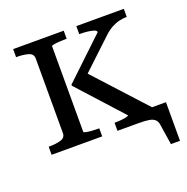

<svg xmlns="http://www.w3.org/2000/svg" viewBox="-119 -623 852 874"><g transform="rotate(-20 307.5 -186.0)"><path d="M118 -75V-437Q118 -459 95 -466Q72 -473 37 -473H36V-512H281V-473H279Q263 -473 246.5 -472Q230 -471 218.5 -469Q207 -467 207 -463V-49Q207 -46 218.5 -43.5Q230 -41 246.5 -40Q263 -39 279 -39H281V0H36V-39H37Q72 -39 95 -46Q118 -53 118 -75ZM546 0H355V-39H357Q365 -39 381.5 -40Q398 -41 411 -44Q424 -47 424 -50L230 -264V-269L424 -453Q424 -461 411.5 -465Q399 -469 382 -471Q365 -473 350 -473H342V-512H572V-473H571Q554 -473 535 -468.5Q516 -464 497 -453.5Q478 -443 460 -426L294 -270L300 -309L546 -40ZM444 0V-47H607V140H563L548 43Q546 25 536 15.5Q526 6 507 3Q488 0 457 0Z"/></g></svg>

Font: Roboto Serif 72pt
Style: Regular
Weight: 400
Designer: Greg Gazdowicz
Foundry: Commercial Type
Version: Version 1.008